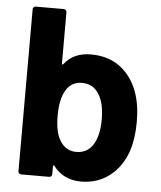

<svg xmlns="http://www.w3.org/2000/svg" viewBox="-51 -745 669 798"><g transform="rotate(5 283.0 -346.0)"><path d="M507 -383Q526 -331 526 -259Q526 -190 509 -138Q486 -70 435.5 -31Q385 8 316 8Q243 8 201 -47Q199 -49 198 -49Q197 -49 196 -48.5Q195 -48 195 -45V-12Q195 -7 191.5 -3.5Q188 0 183 0H66Q61 0 57.5 -3.5Q54 -7 54 -12V-688Q54 -693 57.5 -696.5Q61 -700 66 -700H183Q188 -700 191.5 -696.5Q195 -693 195 -688V-474Q195 -471 196.5 -470.5Q198 -470 198 -470Q200 -470 201 -472Q240 -522 312 -522Q385 -522 434.5 -484.5Q484 -447 507 -383ZM359 -156Q380 -194 380 -256Q380 -325 356 -362Q332 -401 285 -401Q241 -401 218 -362Q196 -324 196 -257Q196 -190 216 -156Q240 -113 286 -113Q335 -113 359 -156Z"/></g></svg>

Font: LinhAnh
Style: Bold
Weight: 700
Designer: Jeremy Tribby
Foundry: Tribby Type
Version: Version 1.408